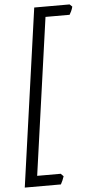

<svg xmlns="http://www.w3.org/2000/svg" viewBox="-62 -817 485 1016"><g transform="rotate(-5 180.5 -308.5)"><path d="M361.3 -768.1Q358.4 -755.9 352.8 -743.9Q347.2 -731.9 343.3 -726.1H215.3L98.1 107.9H223.1L237.3 122.1Q234.4 131.8 229.2 143.8Q224.1 155.8 219.2 164.1H27.3L160.2 -780.8H348.1Z"/></g></svg>

Font: Gentium Plus Am
Style: Italic
Weight: 400
Italic angle: -8°
Designer: J. Victor Gaultney, Annie Olsen, Iska Routamaa, Becca Hirsbrunner
Foundry: SIL International
Version: Version 5.000